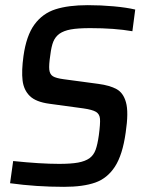

<svg xmlns="http://www.w3.org/2000/svg" viewBox="-20 -716 577 744"><path d="M19 -6 31 -92Q137 -81 209 -81Q255 -81 282.5 -86Q310 -91 327 -103Q343 -115 350.5 -135.5Q358 -156 363 -192Q369 -237 367.5 -255.5Q366 -274 352 -282.5Q338 -291 303 -296L171 -314Q119 -321 95.5 -344Q72 -367 67.5 -404Q63 -441 71 -499Q82 -578 113.5 -621Q145 -664 195 -680Q245 -696 320 -696Q371 -696 420.5 -691.5Q470 -687 504 -679L493 -595Q424 -607 330 -607Q282 -607 254.5 -602Q227 -597 210 -585Q194 -573 186.5 -554.5Q179 -536 175 -503Q169 -464 171 -446Q173 -428 185 -420.5Q197 -413 227 -409L361 -391Q406 -385 432 -370.5Q458 -356 468 -320Q479 -282 467 -202Q455 -116 425.5 -70.5Q396 -25 349 -8.5Q302 8 228 8Q120 8 19 -6Z"/></svg>

Font: Assailand Medium
Style: Italic
Weight: 500
Italic angle: -8°
Designer: Hector Gatti with collaboration of the Omnibus-Type team
Foundry: Omnibus-Type
Version: Version 0.072;October 19, 2019;FontCreator 12.0.0.2547 64-bi